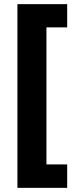

<svg xmlns="http://www.w3.org/2000/svg" viewBox="-20 -743 368 926"><path d="M304 163H64V-723H304V-611H204V50H304Z"/></svg>

Font: Noto Sans ExtraBold
Style: Regular
Weight: 800
Designer: Monotype Design Team
Foundry: Monotype Imaging Inc.
Version: Version 2.007